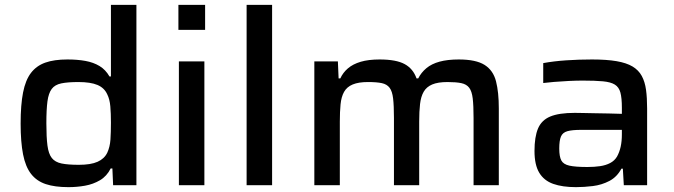

<svg xmlns="http://www.w3.org/2000/svg" viewBox="-20 -763 2775 791"><path d="M262 8Q206 8 168.5 -4.5Q131 -17 108 -46.5Q85 -76 75 -127Q65 -178 65 -254Q65 -331 75 -382Q85 -433 107.5 -462.5Q130 -492 166.5 -505Q203 -518 258 -518Q299 -518 332 -512Q365 -506 390 -491Q415 -476 431 -448H437V-743H542V0H446L443 -69H436Q420 -37 392 -20.5Q364 -4 330.5 2Q297 8 262 8ZM305 -84Q354 -84 382 -96.5Q410 -109 422 -134Q433 -158 435 -188Q437 -218 437 -258Q437 -296 434.5 -325Q432 -354 422 -374Q410 -401 381.5 -413Q353 -425 303 -425Q259 -425 232.5 -419.5Q206 -414 193 -396.5Q180 -379 175.5 -345.5Q171 -312 171 -255Q171 -198 175.5 -163.5Q180 -129 193.5 -112Q207 -95 233.5 -89.5Q260 -84 305 -84Z M715 -640V-743H825V-640ZM717 0V-510H822V0Z M996 0V-743H1101V0Z M1275 0V-510H1372L1375 -440H1382Q1393 -464 1413.5 -481.5Q1434 -499 1466 -508.5Q1498 -518 1544 -518Q1612 -518 1647 -499Q1682 -480 1696 -440H1703Q1715 -464 1736.5 -482Q1758 -500 1791 -509Q1824 -518 1870 -518Q1941 -518 1976.5 -495.5Q2012 -473 2023.5 -428Q2035 -383 2035 -316V0H1931V-277Q1931 -328 1927.5 -357.5Q1924 -387 1913 -401.5Q1902 -416 1880.5 -420.5Q1859 -425 1824 -425Q1784 -425 1760.5 -415Q1737 -405 1725.5 -385Q1714 -365 1710.5 -334.5Q1707 -304 1707 -262V0H1603V-277Q1603 -328 1599.5 -357.5Q1596 -387 1585 -401.5Q1574 -416 1553 -420.5Q1532 -425 1496 -425Q1457 -425 1433 -415Q1409 -405 1397.5 -384.5Q1386 -364 1383 -333Q1380 -302 1380 -262V0Z M2353 8Q2297 8 2259 -5.5Q2221 -19 2201.5 -51.5Q2182 -84 2182 -141Q2182 -199 2196.5 -233.5Q2211 -268 2247 -283Q2283 -298 2348 -298Q2359 -298 2380.5 -297.5Q2402 -297 2430.5 -296.5Q2459 -296 2488 -295.5Q2517 -295 2542 -294V-319Q2542 -359 2536 -381.5Q2530 -404 2513 -414.5Q2496 -425 2464 -428Q2432 -431 2381 -431Q2356 -431 2324 -429.5Q2292 -428 2262.5 -425.5Q2233 -423 2218 -421V-503Q2261 -511 2313 -514.5Q2365 -518 2419 -518Q2479 -518 2520 -511Q2561 -504 2586 -489Q2611 -474 2624 -450Q2637 -426 2641.5 -393Q2646 -360 2646 -316V0H2550L2546 -68H2540Q2522 -34 2490.5 -17.5Q2459 -1 2422.5 3.5Q2386 8 2353 8ZM2400 -75Q2429 -75 2452.5 -78.5Q2476 -82 2494 -91.5Q2512 -101 2522 -118Q2532 -136 2537 -158.5Q2542 -181 2542 -210V-228H2374Q2337 -228 2317.5 -222.5Q2298 -217 2291 -200.5Q2284 -184 2284 -151Q2284 -118 2292.5 -102Q2301 -86 2326 -80.5Q2351 -75 2400 -75Z"/></svg>

Font: Saira SemiExpanded Medium
Style: Regular
Weight: 500
Width: 6
Designer: Hector Gatti with collaboration of the Omnibus-Type team
Foundry: Omnibus-Type
Version: Version 1.101